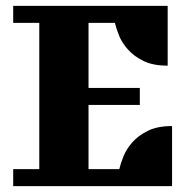

<svg xmlns="http://www.w3.org/2000/svg" viewBox="-20 -635 657 655"><path d="M552 -615V-411Q502 -411 469.5 -427Q437 -443 416.5 -466Q396 -489 386 -514Q376 -539 372 -557H282V-335H457V-277H282V-58H387Q391 -76 401 -101Q411 -126 431 -149Q451 -172 484 -188.5Q517 -205 567 -205V0H25V-58H114V-557H25V-615Z"/></svg>

Font: Bigshot One
Style: Regular
Weight: 400
Designer: Gesine Todt
Foundry: Gesine Todt
Version: Version 1.000